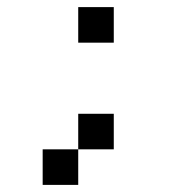

<svg xmlns="http://www.w3.org/2000/svg" viewBox="-20 -620 540 540"><path d="M100 -100V-200H200V-100ZM200 -200V-300H300V-200ZM200 -500V-600H300V-500Z"/></svg>

Font: GalmuriMono9 Regular
Style: Regular
Weight: 400
Designer: Lee Minseo (quiple)
Version: Version 2.399;hotconv 1.1.1;makeotfexe 2.6.0 DEVELOPMENT